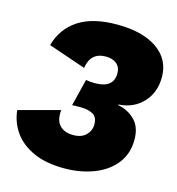

<svg xmlns="http://www.w3.org/2000/svg" viewBox="-108 -808 843 913"><g transform="rotate(15 313.5 -352.0)"><path d="M290 11Q200 11 138 -17Q76 -45 42.5 -92.5Q9 -140 3 -199L205 -253Q200 -202 223.5 -177.5Q247 -153 290 -153Q331 -153 353 -175Q375 -197 375 -228Q375 -264 351.5 -277Q328 -290 291 -290Q276 -290 268 -290Q260 -290 249 -289L282 -422Q302 -418 326 -418Q418 -418 418 -491Q418 -521 398 -537.5Q378 -554 345 -554Q270 -554 258 -475L74 -538Q97 -622 167 -668.5Q237 -715 357 -715Q484 -715 555.5 -665Q627 -615 627 -528Q627 -453 581.5 -403.5Q536 -354 461 -349L460 -346Q508 -338 543 -304Q578 -270 578 -207Q578 -137 539 -88Q500 -39 434 -14Q368 11 290 11Z"/></g></svg>

Font: Prodigy Sans ExtraBold
Style: Italic
Weight: 800
Italic angle: -13°
Designer: Wei Huang
Foundry: Wei Huang
Version: Version 1.003; ttfautohint (v1.8.3)